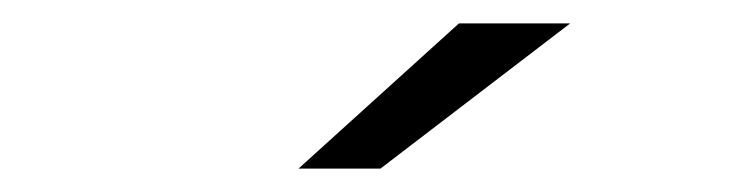

<svg xmlns="http://www.w3.org/2000/svg" viewBox="-20 -751 640 164"><path d="M372 -731H467L305 -607H235Z"/></svg>

Font: CMG Sans
Style: Regular
Weight: 400
Designer: Julieta Ulanovsky
Foundry: Julieta Ulanovsky
Version: Version 7.200